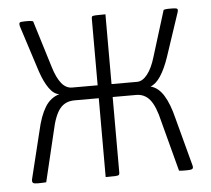

<svg xmlns="http://www.w3.org/2000/svg" viewBox="-42 -545 652 592"><g transform="rotate(-5 283.5 -249.5)"><path d="M51 1Q41 1 37.5 -1.5Q34 -4 35 -12L71 -159Q81 -205 97.5 -232Q114 -259 142 -267Q125 -269 110.5 -289.5Q96 -310 85 -343L39 -486Q37 -495 39.5 -497.5Q42 -500 55 -500Q60 -500 67 -500Q74 -500 81 -498L126 -352Q136 -319 150 -301.5Q164 -284 183 -284H262V-490Q262 -495 263.5 -497Q265 -499 274.5 -499.5Q284 -500 305 -500V-284H384Q401 -284 416 -303Q431 -322 441 -356L485 -498Q492 -500 499 -500Q506 -500 512 -500Q524 -500 527 -497.5Q530 -495 527 -486L482 -351Q470 -316 455.5 -294Q441 -272 424 -266Q448 -260 464.5 -233.5Q481 -207 492 -162L532 -12Q534 -4 530 -1.5Q526 1 515 1Q508 1 501.5 1Q495 1 489 0L448 -155Q437 -203 420.5 -223.5Q404 -244 378 -244H305V-10Q305 -5 303 -3Q301 -1 292.5 -0.5Q284 0 262 0V-244H187Q158 -244 141.5 -223.5Q125 -203 115 -155L78 0Q66 1 51 1Z"/></g></svg>

Font: Yanone Kaffeesatz Light
Style: Regular
Weight: 300
Designer: Yanone (Cyrillic: Daniel Pouzeot, Huerta Tipografica, and Cyreal)
Foundry: Yanone
Version: Version 2.003